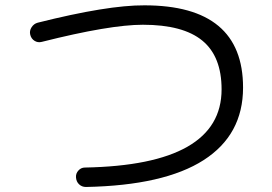

<svg xmlns="http://www.w3.org/2000/svg" viewBox="-20 -705 1040 734"><path d="M139.6 -544.9Q125 -541 112.3 -548.8Q99.6 -556.6 95.7 -571.8Q91.8 -586.9 100.6 -600.6Q109.4 -614.3 124 -618.2Q391.6 -685.5 532.2 -684.6Q909.2 -684.6 909.2 -370.1Q909.2 -189.5 758.3 -92.8Q607.4 3.9 308.6 9.8Q293 9.8 282.2 -0.5Q271.5 -10.7 270.5 -27.3Q269.5 -42 279.8 -53.2Q290 -64.5 304.7 -64.5Q827.1 -74.2 827.1 -363.3Q827.1 -489.3 753.4 -549.8Q679.7 -610.4 526.4 -610.4Q399.4 -610.4 139.6 -544.9Z"/></svg>

Font: Rounded-X Mgen+ 1m regular
Style: Regular
Weight: 400
Designer: [Source Han Sans]
Ryoko NISHIZUKA  (kana & ideographs); Paul D. Hunt (Latin, Greek & Cyrillic); Wenlong ZHANG  (bopomofo
Version: Version 1.059.20150602